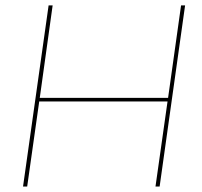

<svg xmlns="http://www.w3.org/2000/svg" viewBox="-20 -680 736 700"><path d="M654.8 -660.2 562 0H546.9L590.8 -310.1H123L79.1 0H64L157.2 -660.2H171.9L125 -323.2H592.8L640.1 -660.2Z"/></svg>

Font: Human Sans Thin
Style: Italic
Weight: 100
Italic angle: -8°
Designer: Tim Radville
Foundry: Continuum
Version: Version 1.000;FEAKit 1.0